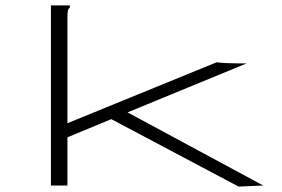

<svg xmlns="http://www.w3.org/2000/svg" viewBox="-20 -685 1040 709"><path d="M391 -245 229 -178V0H168V-665H238V-658Q232 -652 230.5 -645Q229 -638 229 -621V-230L780 -455Q795 -453 815 -452Q835 -451 853 -451H891L451 -270L952 0L861 4Z"/></svg>

Font: Inconsolata UltraExpanded Light
Style: Regular
Weight: 300
Width: 9
Monospace: yes
Designer: Raph Levien, Cyreal, Brenton Simpson
Foundry: Raph Levien, Cyreal, Google
Version: Version 3.001; ttfautohint (v1.8.2.53-6de2)